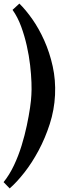

<svg xmlns="http://www.w3.org/2000/svg" viewBox="-38 -780 354 1071"><path d="M70 -760Q105 -726 142 -673.5Q179 -621 209 -554Q239 -487 256 -410Q273 -333 269 -250Q265 -167 239.5 -88Q214 -9 177 60Q140 129 97.5 183Q55 237 16 271L-18 236Q15 195 40 142Q65 89 82.5 32Q100 -25 111.5 -79.5Q123 -134 129.5 -178.5Q136 -223 137 -250Q139 -277 137.5 -320.5Q136 -364 130 -416.5Q124 -469 111.5 -524.5Q99 -580 80 -632Q61 -684 32 -725Z"/></svg>

Font: Lora
Style: Italic
Weight: 400
Italic angle: -3°
Designer: Olga Karpushina, Alexei Vanyashin (Cyrillic)
Foundry: Cyreal
Version: Version 3.008